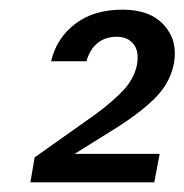

<svg xmlns="http://www.w3.org/2000/svg" viewBox="-20 -730 382 398"><path d="M85.9 -603Q97.2 -650.9 135.7 -680.4Q174.3 -710 233.9 -710Q291 -710 319.8 -678.2Q348.6 -646.5 340.8 -600.1Q334 -562 306.6 -532.2Q279.3 -502.4 224.1 -466.8L134.8 -411.1H311L299.8 -352.1H43L51.8 -403.8L176.8 -492.2Q215.3 -520.5 237.1 -544.4Q258.8 -568.4 264.2 -597.2Q268.6 -624 256.6 -638.9Q244.6 -653.8 222.2 -653.8Q198.2 -653.8 182.1 -640.6Q166 -627.4 159.2 -603Z"/></svg>

Font: Poppins
Style: Italic
Weight: 400
Italic angle: -10°
Designer: Ninad Kale (Devanagari), Jonny Pinhorn (Latin)
Foundry: Indian Type Foundry
Version: Version 3.200;PS 1.000;hotconv 16.6.54;makeotf.lib2.5.65590